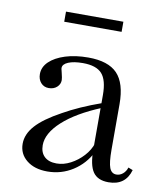

<svg xmlns="http://www.w3.org/2000/svg" viewBox="-74 -676 638 748"><g transform="rotate(10 245.0 -302.0)"><path d="M405 11Q362 11 343.5 -16Q325 -43 325 -104V-320Q325 -379 302.5 -404Q280 -429 227 -429Q191 -429 169.5 -420Q148 -411 148 -396Q148 -392 149.5 -387.5Q151 -383 152 -377Q157 -357 157 -349Q157 -333 144.5 -321.5Q132 -310 112 -310Q93 -310 81 -323.5Q69 -337 69 -358Q69 -386 91.5 -407.5Q114 -429 153.5 -441.5Q193 -454 244 -454Q323 -454 359 -416.5Q395 -379 395 -296V-116Q395 -65 403 -44.5Q411 -24 430 -24Q444 -24 455.5 -33.5Q467 -43 472 -59L490 -52Q472 11 405 11ZM163 11Q112 11 81 -14Q50 -39 50 -79Q50 -117 81 -151.5Q112 -186 180 -223Q210 -240 247 -256.5Q284 -273 329 -289L330 -270Q233 -230 180.5 -182Q128 -134 128 -87Q128 -58 145 -42Q162 -26 193 -26Q221 -26 248.5 -40.5Q276 -55 297.5 -78.5Q319 -102 328 -130L334 -97Q309 -47 263.5 -18Q218 11 163 11ZM127 -575V-615H354V-575Z"/></g></svg>

Font: Baskervville SC
Style: Regular
Weight: 400
Designer: Alexis Faudot, Rémi Forte, Morgane Pierson, Rafael Ribas, Tanguy Vanlaeys, Rosalie Wagner, Thomas Huot-Marchand
Foundry: ANRT
Version: Version 1.100